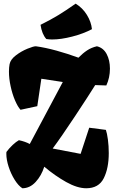

<svg xmlns="http://www.w3.org/2000/svg" viewBox="-20 -1006 630 1036"><path d="M551.3 -305.2Q557.6 -287.6 562.3 -252.7Q566.9 -217.8 566.9 -180.2Q566.9 -98.1 539.8 -44.2Q512.7 9.8 445.3 9.8Q397 9.8 336.9 -23.9Q276.9 -57.6 218.8 -106.4Q203.6 -58.1 172.4 -24.2Q141.1 9.8 100.6 9.8Q79.1 -3.9 59.1 -35.9Q39.1 -67.9 26.6 -106.2Q14.2 -144.5 14.2 -175.8Q14.2 -182.6 14.6 -186Q29.8 -206.5 48.3 -223.9Q66.9 -241.2 82 -249.5Q116.2 -242.2 140.6 -229L318.8 -563.5L203.1 -581.1L181.2 -433.1L90.8 -413.6Q75.7 -430.2 61 -464.4Q46.4 -498.5 37.4 -540.3Q28.3 -582 28.3 -619.6Q28.3 -642.1 31.7 -659.7Q36.6 -685.1 65.7 -707.3Q94.7 -729.5 128.2 -743.2Q161.6 -756.8 173.8 -756.3Q224.1 -749.5 285.2 -732.7Q346.2 -715.8 403.3 -694.8Q426.3 -718.3 449.7 -733.9Q473.1 -749.5 502.9 -756.3Q537.6 -748 555.4 -714.6Q573.2 -681.2 573.2 -635.7Q573.2 -586.9 553.7 -544.9L493.7 -546.9Q460.4 -493.2 384.8 -378.9Q309.1 -264.6 264.2 -204.6L415 -175.8L461.4 -316.9ZM230 -795.4Q245.6 -793 261.7 -793Q309.1 -793 369.6 -808.6Q430.2 -824.2 476.1 -848.6Q472.2 -887.7 449 -925.5Q425.8 -963.4 388.2 -986.3Q334 -948.2 295.2 -924.6Q256.3 -900.9 198.7 -872.1Q206.1 -821.8 230 -795.4Z"/></svg>

Font: Fruktur
Style: Regular
Weight: 400
Designer: Viktoriya Grabowska
Foundry: Viktoriya Grabowska
Version: Version 1.004; ttfautohint (v1.4.1)